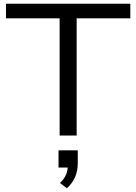

<svg xmlns="http://www.w3.org/2000/svg" viewBox="-20 -725 728 1027"><path d="M299 0V-627H12V-705H677V-627H390V0ZM338 282 301 254Q325 230 334 207.5Q343 185 343 158L362 171H293V79H396V147Q396 188 382 221Q368 254 338 282Z"/></svg>

Font: Nunito Sans 10pt SemiExpanded
Style: Regular
Weight: 400
Width: 6
Designer: Vernon Adams
Foundry: Vernon Adams
Version: Version 3.101;gftools[0.9.27]